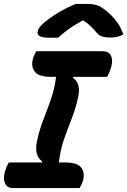

<svg xmlns="http://www.w3.org/2000/svg" viewBox="-25 -962 651 982"><path d="M382 0H44Q13 0 2 -21.5Q-9 -43 -2 -76Q7 -109 20 -131H189L191 -136Q172 -150 164 -174Q156 -198 163 -234Q175 -294 195.5 -346.5Q216 -399 235 -453Q254 -507 262 -569H236Q172 -569 152.5 -596Q133 -623 143 -660Q147 -674 151.5 -683Q156 -692 161 -700H499Q531 -700 542 -678.5Q553 -657 545 -624Q536 -591 523 -569H351L348 -564Q368 -551 375.5 -526Q383 -501 375 -466Q362 -406 341.5 -354.5Q321 -303 302.5 -250Q284 -197 276 -131H308Q371 -131 390.5 -104.5Q410 -78 400 -40Q396 -27 391.5 -17.5Q387 -8 382 0ZM363 -942H419Q450 -942 470 -935.5Q490 -929 514 -910Q546 -885 569.5 -854.5Q593 -824 606 -786Q578 -770 539 -770Q517 -770 500 -774.5Q483 -779 470 -794Q457 -810 442.5 -824.5Q428 -839 402 -857H397Q352 -832 321.5 -809.5Q291 -787 272 -769H232Q192 -769 178.5 -777Q165 -785 167 -798Q169 -809 177 -821.5Q185 -834 204 -849Q276 -907 363 -942Z"/></svg>

Font: Recursive Sn Csl St
Style: Bold Italic
Weight: 700
Italic angle: -15°
Version: Version 1.079;hotconv 1.0.112;makeotfexe 2.5.65598; ttfautoh